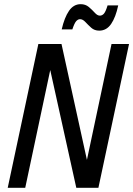

<svg xmlns="http://www.w3.org/2000/svg" viewBox="-20 -901 639 921"><path d="M17 0 164 -690H275L397 -134L515 -690H599L452 0H346L221 -565L101 0ZM276 -760Q289 -817 311 -849Q333 -881 367 -881Q390 -881 406 -867.5Q422 -854 434.5 -840Q447 -826 459 -826Q470 -826 478.5 -835.5Q487 -845 496 -875H547Q535 -818 513 -786Q491 -754 456 -754Q433 -754 417.5 -768Q402 -782 389.5 -795.5Q377 -809 364 -809Q354 -809 345.5 -799.5Q337 -790 327 -760Z"/></svg>

Font: Radio Canada Condensed
Style: Italic
Weight: 400
Width: 3
Italic angle: -12°
Designer: Charles Daoud, Etienne Aubert Bonn, Alexandre Saumier Demers, Jacques Le Bailly
Foundry: Radio-Canada
Version: Version 2.104; ttfautohint (v1.8.4.7-5d5b);gftools[0.9.28.de